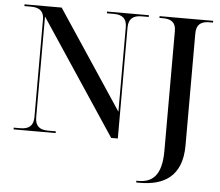

<svg xmlns="http://www.w3.org/2000/svg" viewBox="-61 -783 1252 1092"><g transform="rotate(5 565.0 -237.0)"><path d="M756 240H778C909 240 1017 186 1017 6V-634C1017 -684 1043 -704 1091 -704H1112V-714H806V-704H827C874 -704 900 -685 900 -638V47C900 186 848 230 768 230H756ZM35 0H275V-10H230C183 -10 157 -30 157 -80V-655L592 0H630V-634C630 -684 657 -704 704 -704H745V-714H506V-704H547C594 -704 620 -684 620 -635V-152L247 -714H35V-704H73C120 -704 147 -685 147 -638V-80C147 -30 120 -10 73 -10H35Z"/></g></svg>

Font: Noto Serif Display Medium
Style: Regular
Weight: 500
Designer: Monotype Design Team
Foundry: Monotype Imaging Inc.
Version: Version 2.009